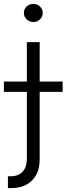

<svg xmlns="http://www.w3.org/2000/svg" viewBox="-56 -756 340 980"><path d="M81.1 -541H146.5V56.2Q147 102.1 129.4 135.3Q111.8 168.5 79.1 186.3Q46.4 204.1 1 204.1H-15.6V143.6H-0.5Q37.6 143.6 59.3 120.4Q81.1 97.2 81.1 54.7ZM-36.1 -287.1V-339.8H263.7V-287.1ZM113.8 -643.6Q94.2 -643.6 80.1 -657.2Q65.9 -670.9 65.9 -689.9Q65.9 -709.5 80.1 -722.9Q94.2 -736.3 113.8 -736.3Q133.8 -736.3 147.9 -722.9Q162.1 -709.5 162.1 -689.9Q162.1 -670.9 147.9 -657.2Q133.8 -643.6 113.8 -643.6Z"/></svg>

Font: Inter 17pt Light
Style: Regular
Weight: 300
Version: Version 4.001;git-66647c0bb